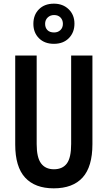

<svg xmlns="http://www.w3.org/2000/svg" viewBox="-20 -1017 587 1047"><path d="M484 -231Q484 -108 430.5 -49Q377 10 273 10Q171 10 117 -48.5Q63 -107 63 -229V-714H180V-231Q180 -158 204 -126Q228 -94 274 -94Q321 -94 344.5 -125.5Q368 -157 368 -232V-714H484ZM274 -778Q223 -778 192.5 -808.5Q162 -839 162 -887Q162 -936 192.5 -966.5Q223 -997 274 -997Q323 -997 354.5 -966.5Q386 -936 386 -888Q386 -840 355.5 -809Q325 -778 274 -778ZM275 -840Q296 -840 309.5 -853Q323 -866 323 -887Q323 -908 310 -921.5Q297 -935 275 -935Q254 -935 240 -921.5Q226 -908 226 -887Q226 -866 238.5 -853Q251 -840 275 -840Z"/></svg>

Font: Noto Sans ExtraCondensed SemiBold
Style: Regular
Weight: 600
Width: 2
Designer: Monotype Design Team
Foundry: Monotype Imaging Inc.
Version: Version 2.013; ttfautohint (v1.8.4.7-5d5b)